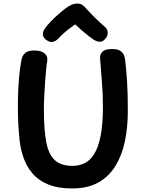

<svg xmlns="http://www.w3.org/2000/svg" viewBox="-20 -1052 808 1080"><path d="M101 -717Q106 -741 122 -754.5Q138 -768 174 -768Q211 -768 230.5 -752Q250 -736 246 -709Q243 -696 240 -665.5Q237 -635 234 -595Q231 -555 229 -512.5Q227 -470 227 -433Q227 -320 240.5 -251Q254 -182 289 -150.5Q324 -119 388 -119Q425 -119 456 -134Q487 -149 510 -186Q533 -223 546 -287.5Q559 -352 559 -451Q559 -527 553 -594.5Q547 -662 543 -723Q541 -747 556.5 -761.5Q572 -776 607 -776Q639 -777 655 -767Q671 -757 677.5 -741Q684 -725 685 -706Q688 -677 690.5 -649Q693 -621 695 -589.5Q697 -558 698 -518.5Q699 -479 699 -427Q699 -338 683 -259.5Q667 -181 630.5 -120.5Q594 -60 534 -26Q474 8 385 8Q306 8 251 -14.5Q196 -37 161 -78.5Q126 -120 108.5 -176Q91 -232 87 -299Q83 -338 81.5 -390Q80 -442 81 -499.5Q82 -557 87 -613.5Q92 -670 101 -717ZM309 -836Q296 -822 278.5 -817Q261 -812 241 -827Q223 -840 221.5 -856Q220 -872 230 -888Q245 -910 266.5 -932Q288 -954 310.5 -973.5Q333 -993 349 -1005Q367 -1018 382 -1025Q397 -1032 414 -1032Q433 -1032 444.5 -1023.5Q456 -1015 466 -1003Q487 -979 512.5 -954Q538 -929 572 -899Q585 -888 586 -868.5Q587 -849 571 -832Q556 -816 540.5 -817Q525 -818 508 -828Q483 -845 454 -869.5Q425 -894 403 -915Q387 -904 370.5 -891.5Q354 -879 339 -865.5Q324 -852 309 -836Z"/></svg>

Font: Playpen Sans SemiBold
Style: Regular
Weight: 600
Designer: Laura Meseguer, Veronika Burian, José Scaglione
Foundry: TypeTogether
Version: Version 1.001